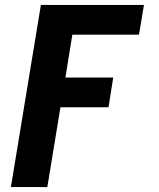

<svg xmlns="http://www.w3.org/2000/svg" viewBox="-20 -540 640 775"><path d="M24 215 145 -520H561L541 -400H272L244 -227H437L418 -107H224L171 215Z"/></svg>

Font: Iosevka SS04 Heavy Extended
Style: Italic
Weight: 900
Width: 7
Italic angle: -9°
Monospace: yes
Designer: Belleve Invis
Foundry: Belleve Invis
Version: Version 19.0.0; ttfautohint (v1.8.4)